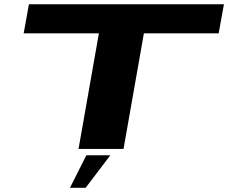

<svg xmlns="http://www.w3.org/2000/svg" viewBox="-20 -695 1078 896"><path d="M346.5 0H556.5L651.5 -539.5H1000.5L1025 -675H115L90.5 -539.5H441.5ZM306.5 181.5H379.5L495 29.5H383Z"/></svg>

Font: Anybody ExtraExpanded
Style: Bold Italic
Weight: 700
Width: 8
Italic angle: -10°
Version: Version 1.113;gftools[0.9.25]